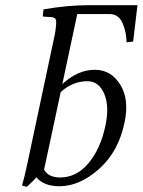

<svg xmlns="http://www.w3.org/2000/svg" viewBox="-20 -708 550 740"><path d="M149.9 -54.2Q166 -24.4 210.9 -23.9Q274.9 -23.9 321 -78.9Q367.2 -133.8 386.2 -223.1Q402.3 -298.3 381.6 -346.7Q360.8 -395 316.9 -395Q259.8 -395 213.9 -353ZM323.2 -688H509.8L493.2 -547.9L467.8 -544.9Q466.8 -587.9 451.4 -620.8Q436 -653.8 402.8 -653.8H277.8L220.2 -383.8Q279.3 -439 345.2 -439Q408.2 -439 443.6 -381.6Q479 -324.2 460 -235.8Q437 -124 362.1 -57.1Q287.1 9.8 209 9.8Q148.9 9.8 120.1 -24.9Q107.9 -9.8 83 12.2L64.9 6.8Q73.7 -22.9 84 -70.8L191.9 -578.1Q198.7 -621.1 195.8 -631.1Q192.9 -641.1 176.8 -642.1L147.9 -644Q144 -644 145 -648.9L147.9 -671.9Q240.2 -688 323.2 -688Z"/></svg>

Font: Linux Libertine
Style: Italic
Weight: 400
Italic angle: -12°
Designer: Philipp H. Poll
Foundry: Philipp H. Poll
Version: Version 5.1.6 ; ttfautohint (v0.9)